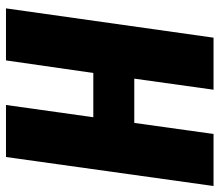

<svg xmlns="http://www.w3.org/2000/svg" viewBox="-66 -668 734 642"><g transform="rotate(90 301.0 -347.0)"><path d="M8 0 106 -694H280L243 -429H391L428 -694H602L505 0H331L372 -292H224L182 0Z"/></g></svg>

Font: Fira Sans Condensed ExtraBold
Style: Italic
Weight: 800
Width: 3
Italic angle: -8°
Designer: bBox Type GmbH & Carrois Corporate GbR & Edenspiekermann AG
Foundry: bBox Type GmbH & Carrois Corporate GbR & Edenspiekermann AG
Version: Version 4.301